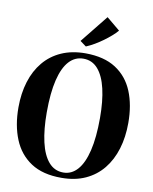

<svg xmlns="http://www.w3.org/2000/svg" viewBox="-105 -1070 926 1159"><g transform="rotate(10 358.0 -490.0)"><path d="M352.5 12Q238 12.5 165.2 -35.2Q92.5 -83 58 -167.5Q23.5 -252 23.5 -362Q23.5 -448.5 45.8 -520.2Q68 -592 111.5 -644.2Q155 -696.5 219 -725Q283 -753.5 367 -753.5Q480.5 -753 552.5 -706.5Q624.5 -660 658.8 -577Q693 -494 693 -384Q693 -297 671 -224.8Q649 -152.5 605.8 -99.2Q562.5 -46 499 -17Q435.5 12 352.5 12ZM358 -21.5Q408.5 -21.5 444.8 -62.5Q481 -103.5 500.2 -184Q519.5 -264.5 519.5 -384Q519.5 -487 502 -562.2Q484.5 -637.5 449 -678.5Q413.5 -719.5 359.5 -719.5Q308 -719.5 271.8 -680Q235.5 -640.5 216.2 -561Q197 -481.5 197 -362Q197 -257.5 214.5 -181Q232 -104.5 267.8 -63Q303.5 -21.5 358 -21.5ZM359.5 -795 323 -822 459 -991.5 541 -923.5Q527 -906.5 506.2 -888.5Q485.5 -870.5 461.5 -853Q437.5 -835.5 412 -820.5Q386.5 -805.5 361.5 -795Z"/></g></svg>

Font: Merriweather 120pt
Style: Bold
Weight: 700
Designer: Eben Sorkin
Foundry: Eben Sorkin
Version: Version 2.100